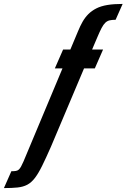

<svg xmlns="http://www.w3.org/2000/svg" viewBox="-162 -763 646 980"><path d="M-142 197 -104 111Q-90 111 -81 109.5Q-72 108 -66 102.5Q-60 97 -54.5 87Q-49 77 -42 61L157 -414H118L160 -510H197L236 -603Q247 -630 259.5 -652Q272 -674 289 -691Q306 -708 329.5 -720Q353 -732 386 -737.5Q419 -743 464 -743L428 -662Q409 -662 397 -659Q385 -656 375.5 -647Q366 -638 356.5 -620Q347 -602 334 -571L308 -510H364L322 -414H267L98 -14Q72 45 53 83.5Q34 122 16 145.5Q-2 169 -23 180Q-44 191 -72.5 194Q-101 197 -142 197Z"/></svg>

Font: Saira UltraCondensed ExtraBold
Style: Italic
Weight: 800
Width: 1
Italic angle: -12°
Designer: Hector Gatti with collaboration of the Omnibus-Type team
Foundry: Omnibus-Type
Version: Version 1.101